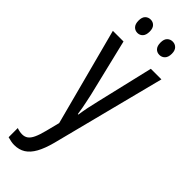

<svg xmlns="http://www.w3.org/2000/svg" viewBox="-313 -732 990 990"><g transform="rotate(45 182.0 -237.0)"><path d="M5.9 -536.1H83.5L159.2 -222.7Q163.6 -202.1 167.7 -182.6Q171.9 -163.1 175.5 -143.8Q179.2 -124.5 181.6 -105H185.5Q189.5 -133.3 195.3 -162.4Q201.2 -191.4 209 -223.1L282.7 -536.1H359.9L200.7 85.9Q186.5 139.6 167.5 173.8Q148.4 208 122.8 224.1Q97.2 240.2 62 240.2Q50.3 240.2 38.6 237.8Q26.9 235.4 13.7 231.9V165Q22.9 168.5 33 170.4Q43 172.4 52.2 172.4Q70.8 172.4 84 162.8Q97.2 153.3 107.4 131.3Q117.7 109.4 127.4 71.3L146.5 -3.9ZM62 -667.5Q62 -691.9 73.7 -703.6Q85.4 -715.3 103 -715.3Q120.1 -715.3 131.6 -703.4Q143.1 -691.4 143.1 -667.5Q143.1 -642.6 131.6 -630.1Q120.1 -617.7 103 -617.7Q85.4 -617.7 73.7 -630.1Q62 -642.6 62 -667.5ZM222.2 -667.5Q222.2 -691.9 234.1 -703.6Q246.1 -715.3 263.2 -715.3Q280.8 -715.3 292.7 -703.4Q304.7 -691.4 304.7 -667.5Q304.7 -642.6 292.7 -630.1Q280.8 -617.7 263.2 -617.7Q245.1 -617.7 233.6 -630.1Q222.2 -642.6 222.2 -667.5Z"/></g></svg>

Font: Open Sans Condensed
Style: Regular
Weight: 400
Width: 3
Designer: Monotype Design Team
Foundry: Monotype Imaging Inc.
Version: Version 3.000